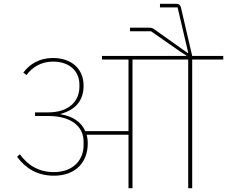

<svg xmlns="http://www.w3.org/2000/svg" viewBox="-20 -993 1198 1013"><path d="M264 -66C382 -66 443 -140 443 -236C443 -253 441 -268 437 -282H658V0H679V-679H973V0H994V-679H1158V-698H994L935 -952C932 -965 926 -973 910 -973H824V-954H917L957 -783L973 -715L971 -713L941 -734L796 -837C784 -846 779 -847 761 -847H666V-828H777L932 -720L966 -698H518V-679H658V-301H430C408 -352 359 -381 300 -390V-392C379 -414 421 -462 421 -542C421 -628 359 -687 259 -687C187 -687 136 -654 103 -610L120 -597C150 -639 198 -668 260 -668C348 -668 399 -616 399 -547V-535C399 -462 347 -400 233 -400H165V-381H234C362 -381 421 -321 421 -246V-226C421 -152 369 -85 264 -85C182 -85 124 -124 85 -179L70 -166C114 -106 176 -66 264 -66Z"/></svg>

Font: IBM Plex Devanagari Thin
Style: Regular
Weight: 100
Designer: Mike Abbink, Paul van der Laan, Pieter van Rosmalen, Erin McLaughlin
Foundry: Bold Monday
Version: Version 1.0